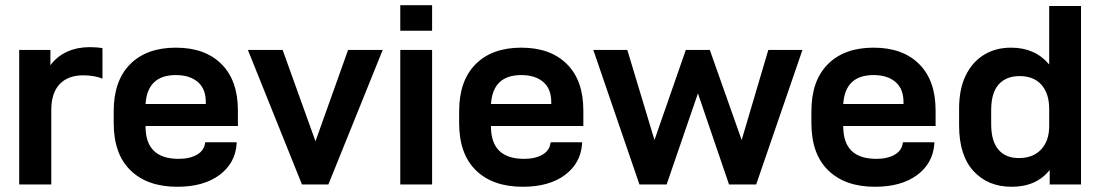

<svg xmlns="http://www.w3.org/2000/svg" viewBox="-20 -713 4251 742"><path d="M54.2 -520H174.8V-460.9Q200.2 -495.6 240.7 -513.7Q279.3 -530.8 327.1 -530.8Q355 -530.8 376 -526.9V-409.2Q343.8 -421.9 301.8 -421.9Q242.7 -421.9 210.4 -387.7Q178.2 -353.5 178.2 -288.1V0H54.2Z M542.5 -226.1V-224.1Q542.5 -99.1 670.4 -99.1Q713.4 -99.1 741.2 -115.2Q769 -131.3 772.5 -160.2L773.4 -163.1H894.5V-157.2Q889.2 -82 828.1 -36.6Q766.6 8.8 665.5 8.8Q549.8 8.8 484.9 -54.2Q419.4 -117.2 419.4 -237.8V-283.2Q419.4 -401.4 483.4 -465.3Q546.9 -528.8 659.7 -528.8Q772 -528.8 835.4 -465.8Q899.4 -402.8 899.4 -286.1V-226.1ZM542.5 -311H775.4V-317.9Q775.4 -370.1 744.1 -396.5Q712.9 -422.9 659.7 -422.9Q549.8 -422.9 542.5 -311Z M938 -520H1072.3L1199.2 -167L1325.2 -520H1459L1249 0H1147Z M1526.9 -692.9H1649.9V-594.2H1526.9ZM1526.9 -520H1649.9V0H1526.9Z M1877.4 -226.1V-224.1Q1877.4 -99.1 2005.4 -99.1Q2048.3 -99.1 2076.2 -115.2Q2104 -131.3 2107.4 -160.2L2108.4 -163.1H2229.5V-157.2Q2224.1 -82 2163.1 -36.6Q2101.6 8.8 2000.5 8.8Q1884.8 8.8 1819.8 -54.2Q1754.4 -117.2 1754.4 -237.8V-283.2Q1754.4 -401.4 1818.4 -465.3Q1881.8 -528.8 1994.6 -528.8Q2106.9 -528.8 2170.4 -465.8Q2234.4 -402.8 2234.4 -286.1V-226.1ZM1877.4 -311H2110.4V-317.9Q2110.4 -370.1 2079.1 -396.5Q2047.9 -422.9 1994.6 -422.9Q1884.8 -422.9 1877.4 -311Z M2272.9 -520H2404.3L2509.3 -171.9L2630.4 -520H2723.1L2846.2 -171.9L2949.2 -520H3081.1L2902.3 0H2797.4L2677.2 -352.1L2556.2 0H2451.2Z M3238.8 -226.1V-224.1Q3238.8 -99.1 3366.7 -99.1Q3409.7 -99.1 3437.5 -115.2Q3465.3 -131.3 3468.8 -160.2L3469.7 -163.1H3590.8V-157.2Q3585.4 -82 3524.4 -36.6Q3462.9 8.8 3361.8 8.8Q3246.1 8.8 3181.2 -54.2Q3115.7 -117.2 3115.7 -237.8V-283.2Q3115.7 -401.4 3179.7 -465.3Q3243.2 -528.8 3356 -528.8Q3468.3 -528.8 3531.7 -465.8Q3595.7 -402.8 3595.7 -286.1V-226.1ZM3238.8 -311H3471.7V-317.9Q3471.7 -370.1 3440.4 -396.5Q3409.2 -422.9 3356 -422.9Q3246.1 -422.9 3238.8 -311Z M3742.2 -51.8Q3686.5 -112.8 3686.5 -228V-293Q3686.5 -368.7 3711.9 -420.9Q3737.3 -473.6 3783.2 -501.5Q3827.6 -528.8 3887.7 -528.8Q3980 -528.8 4034.7 -463.9V-689.9H4157.7V0H4036.6V-56.2Q3985.4 8.8 3889.6 8.8Q3797.9 8.8 3742.2 -51.8ZM4002.9 -134.8Q4034.7 -168 4034.7 -226.1V-292Q4034.7 -351.6 4004.4 -385.7Q3974.6 -418.9 3920.4 -418.9Q3868.2 -418.9 3839.4 -386.7Q3810.5 -354 3810.5 -287.1V-232.9Q3810.5 -167 3838.9 -134.3Q3866.7 -102.1 3917.5 -102.1Q3971.7 -102.1 4002.9 -134.8Z"/></svg>

Font: D-DIN Exp
Style: DINExp-Bold
Weight: 700
Width: 7
Designer: Charles Nix
Foundry: Datto Inc.
Version: Version 1.00